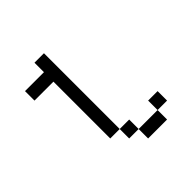

<svg xmlns="http://www.w3.org/2000/svg" viewBox="-167 -760 896 896"><g transform="rotate(-45 281.0 -312.5)"><path d="M437.5 -62.5H312.5V0H437.5ZM62.5 -500H187.5V-125H250V-625H187.5V-562.5H62.5ZM250 -62.5H312.5V-125H250ZM437.5 -62.5H500V-125H437.5Z"/></g></svg>

Font: ChillMoonMono
Style: Regular
Weight: 400
Designer: Warren2060
Foundry: ChillType
Version: Version 1.000;Glyphs 3.1.1 (3135)